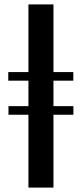

<svg xmlns="http://www.w3.org/2000/svg" viewBox="-20 -851 371 871"><path d="M109 0V-330.5H18.5V-369.5H109V-485H17.5V-524H109V-831H222.5V-524H312.5V-485H222.5V-369.5H313V-330.5H222.5V0Z"/></svg>

Font: Merriweather 144pt SemiBold
Style: Regular
Weight: 600
Version: Version 2.100